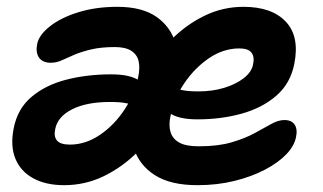

<svg xmlns="http://www.w3.org/2000/svg" viewBox="-20 -533 947 563"><path d="M559 10Q480 10 434 -19.5Q388 -49 372.5 -98.5Q357 -148 369 -208Q380 -263 409 -317.5Q438 -372 481.5 -416Q525 -460 579 -486.5Q633 -513 694 -513Q777 -513 818 -469.5Q859 -426 843 -346Q832 -289 791 -253Q750 -217 689.5 -200Q629 -183 559 -183Q502 -183 476 -202.5Q450 -222 455 -246Q457 -259 465 -265.5Q473 -272 488 -272Q500 -272 516 -268.5Q532 -265 562 -265Q603 -265 637.5 -275.5Q672 -286 695 -304Q718 -322 722 -344Q727 -366 717.5 -378.5Q708 -391 682 -391Q635 -391 593 -362.5Q551 -334 520.5 -289Q490 -244 480 -193Q474 -166 480 -146Q486 -126 505.5 -115Q525 -104 563 -104Q619 -104 658.5 -115.5Q698 -127 726.5 -142.5Q755 -158 775.5 -169.5Q796 -181 814 -181Q835 -181 844 -167.5Q853 -154 848 -131Q843 -105 819.5 -80.5Q796 -56 757 -35.5Q718 -15 667.5 -2.5Q617 10 559 10ZM168 10Q114 10 77 -10.5Q40 -31 25 -68Q10 -105 20 -156Q31 -214 72.5 -249Q114 -284 175 -299.5Q236 -315 306 -315Q362 -315 388.5 -296.5Q415 -278 411 -257Q408 -242 399.5 -234.5Q391 -227 377 -227Q365 -227 349 -230.5Q333 -234 303 -234Q234 -234 191.5 -212.5Q149 -191 142 -155Q137 -133 147 -121Q157 -109 185 -109Q231 -109 273 -137.5Q315 -166 345 -211.5Q375 -257 385 -306Q391 -334 386.5 -353.5Q382 -373 365 -384Q348 -395 317 -395Q276 -395 247 -388Q218 -381 198 -372.5Q178 -364 162 -356.5Q146 -349 129 -349Q105 -349 94.5 -364Q84 -379 89 -404Q94 -430 126 -455.5Q158 -481 209.5 -497Q261 -513 324 -513Q397 -513 439 -483.5Q481 -454 495 -405Q509 -356 497 -296Q486 -241 457 -186.5Q428 -132 383.5 -87.5Q339 -43 284.5 -16.5Q230 10 168 10Z"/></svg>

Font: Shantell Sans Light SemiBold
Style: Italic
Weight: 600
Italic angle: -11°
Version: Version 1.011;[c5ecc13dd]